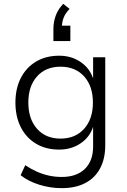

<svg xmlns="http://www.w3.org/2000/svg" viewBox="-20 -788 657 996"><path d="M300 188Q241 188 184.5 170.5Q128 153 87 121L111 69Q141 89 171.5 102.5Q202 116 234 123Q266 130 300 130Q377 130 420 88.5Q463 47 463 -28V-133H464Q447 -78 399 -45Q351 -12 287 -12Q218 -12 167 -42.5Q116 -73 88 -128Q60 -183 60 -256Q60 -329 88 -383.5Q116 -438 167 -468.5Q218 -499 287 -499Q351 -499 399.5 -465.5Q448 -432 465 -375H463V-491H526V-35Q526 35 499.5 85Q473 135 422.5 161.5Q372 188 300 188ZM294 -69Q371 -69 416.5 -120Q462 -171 462 -256Q462 -341 416.5 -391.5Q371 -442 294 -442Q217 -442 172 -391.5Q127 -341 127 -256Q127 -171 172 -120Q217 -69 294 -69ZM257 -575V-636Q257 -675 269.5 -708Q282 -741 308 -768L341 -742Q318 -718 309.5 -694.5Q301 -671 301 -645L286 -655H345V-575Z"/></svg>

Font: Nunito Sans 9pt Light
Style: Regular
Weight: 300
Version: Version 3.101;gftools[0.9.27]